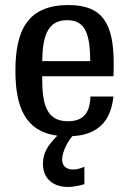

<svg xmlns="http://www.w3.org/2000/svg" viewBox="-20 -530 512 760"><path d="M429 -148H338C336 -106 327 -50 249 -50C157 -50 147 -129 147 -228H429C430 -246 430 -263 430 -279C430 -437 386 -510 251 -510C90 -510 41 -411 41 -250C41 -105 81 -9 207 7C171 44 150 73 150 118C150 183 197 210 248 210C281 210 314 199 314 199V130C314 130 293 141 269 141C239 141 226 123 226 102C226 83 236 46 266 9C387 3 421 -73 429 -148ZM245 -450C311 -450 337 -408 337 -288H147C149 -377 163 -450 245 -450Z"/></svg>

Font: Hermeneus One
Style: Regular
Weight: 400
Designer: Rodrigo Fuenzalida, Pablo Impallari
Foundry: Pablo Impallari, Rodrigo Fuenzalida
Version: Version 1.002